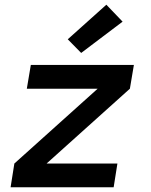

<svg xmlns="http://www.w3.org/2000/svg" viewBox="-20 -796 640 816"><path d="M25 0 41 -101 395 -419H94L111 -520H549L532 -419L178 -101H479L463 0ZM325 -571 268 -629 432 -776 501 -704Z"/></svg>

Font: Iosevka Extended
Style: Bold Italic
Weight: 700
Width: 7
Italic angle: -9°
Monospace: yes
Designer: Belleve Invis
Foundry: Belleve Invis
Version: Version 32.5.0; ttfautohint (v1.8.4)